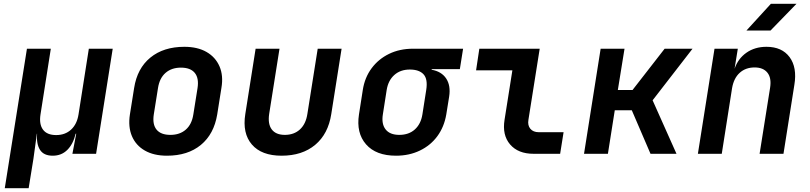

<svg xmlns="http://www.w3.org/2000/svg" viewBox="-20 -805 4240 1005"><path d="M5 180 121 -550H246L192 -206Q184 -155 205 -126.5Q226 -98 274 -98Q321 -98 352 -126.5Q383 -155 391 -206L445 -550H570L483 0H359L379 -105H376Q363 -51 332.5 -20.5Q302 10 256 10Q209 10 189.5 -20.5Q170 -51 174 -105H173L155 26L130 180Z M854 10Q785 10 738 -17Q691 -44 670.5 -92.5Q650 -141 660 -206L682 -344Q698 -447 767 -503.5Q836 -560 945 -560Q1014 -560 1061 -533Q1108 -506 1129 -457.5Q1150 -409 1139 -345L1117 -206Q1100 -103 1031.5 -46.5Q963 10 854 10ZM872 -99Q921 -99 952.5 -126.5Q984 -154 992 -206L1014 -344Q1022 -396 999.5 -423.5Q977 -451 927 -451Q878 -451 846.5 -423.5Q815 -396 807 -344L785 -206Q777 -154 799.5 -126.5Q822 -99 872 -99Z M1454 10Q1349 10 1298.5 -48.5Q1248 -107 1264 -208L1318 -550H1443L1389 -209Q1381 -156 1402.5 -127.5Q1424 -99 1471 -99Q1519 -99 1550 -127.5Q1581 -156 1589 -209L1643 -550H1768L1714 -208Q1698 -104 1630 -47Q1562 10 1454 10Z M2053 10Q1948 10 1896 -49.5Q1844 -109 1859 -206L1879 -334Q1889 -399 1925 -447.5Q1961 -496 2016.5 -523Q2072 -550 2142 -550H2404L2387 -443H2240L2239 -440Q2291 -431 2315.5 -394Q2340 -357 2331 -299L2316 -206Q2305 -141 2269.5 -92.5Q2234 -44 2178 -17Q2122 10 2053 10ZM2070 -99Q2120 -99 2151.5 -127.5Q2183 -156 2191 -206L2211 -334Q2220 -391 2197 -416Q2174 -441 2125 -441Q2076 -441 2044 -412.5Q2012 -384 2004 -334L1984 -206Q1976 -156 1998.5 -127.5Q2021 -99 2070 -99Z M2773 0Q2692 0 2650 -49Q2608 -98 2621 -178L2662 -437H2472L2489 -550H2805L2746 -178Q2741 -149 2756 -131Q2771 -113 2800 -113H2930L2912 0Z M3037 0 3124 -550H3249L3214 -334H3291L3459 -550H3605L3396 -280L3521 0H3385L3287 -228H3198L3162 0Z M3633 0 3720 -550H3842L3825 -445Q3843 -498 3887 -529Q3931 -560 3992 -560Q4073 -560 4113 -506Q4153 -452 4138 -361L4081 0H3956L4011 -346Q4019 -397 3997 -424.5Q3975 -452 3930 -452Q3883 -452 3852 -424Q3821 -396 3812 -344L3758 0ZM3887 -645 4015 -785H4149L4013 -645Z"/></svg>

Font: JetBrains Mono NL
Style: Bold Italic
Weight: 700
Italic angle: -9°
Designer: Philipp Nurullin, Konstantin Bulenkov
Foundry: JetBrains
Version: Version 2.304; ttfautohint (v1.8.4.7-5d5b)